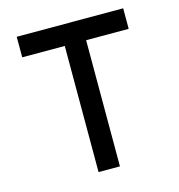

<svg xmlns="http://www.w3.org/2000/svg" viewBox="-105 -792 825 885"><g transform="rotate(-15 308.0 -350.0)"><path d="M257 -602H54V-700H562V-602H359V0H257Z"/></g></svg>

Font: Overpass Mono Light
Style: Bold
Weight: 600
Monospace: yes
Designer: Delve Withrington, Dave Bailey
Foundry: Delve Fonts
Version: Version 1.000;DELV;Overpass